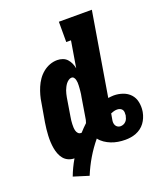

<svg xmlns="http://www.w3.org/2000/svg" viewBox="-155 -837 910 1067"><g transform="rotate(-20 300.0 -303.5)"><path d="M189 128 99 100Q108 76 119 53Q130 30 143 8Q124 8 107.5 0.5Q91 -7 80 -20.5Q69 -34 62.5 -51Q56 -68 53 -85.5Q50 -103 49 -122Q48 -141 49 -160Q50 -179 52 -198Q54 -217 57 -235L76 -345Q79 -367 85 -388.5Q91 -410 100 -431.5Q109 -453 122.5 -472.5Q136 -492 154.5 -507Q173 -522 194.5 -530Q216 -538 239 -538Q255 -538 270.5 -532.5Q286 -527 296.5 -515.5Q307 -504 313.5 -489.5Q320 -475 323 -459L349 -615H321V-735H516L434 -243Q442 -244 450.5 -245Q459 -246 467 -246Q494 -246 520 -237Q546 -228 563.5 -209Q581 -190 586.5 -163Q592 -136 588 -109Q588 -107 587.5 -106Q587 -105 587 -103Q584 -87 577.5 -71.5Q571 -56 561 -42.5Q551 -29 537.5 -19Q524 -9 508.5 -3Q493 3 477 5.5Q461 8 445 8Q423 8 402 4.5Q381 1 362 -6.5Q343 -14 326 -25.5Q309 -37 297 -53Q263 -12 236 33.5Q209 79 189 128ZM225 -112Q226 -112 227 -112Q228 -112 229 -112Q239 -123 249 -133.5Q259 -144 270 -154Q273 -162 275 -170.5Q277 -179 278 -188L296 -298Q298 -306 299 -314.5Q300 -323 301 -331.5Q302 -340 302.5 -348.5Q303 -357 303.5 -365.5Q304 -374 303.5 -382Q303 -390 301 -398Q299 -406 294 -412.5Q289 -419 280 -419Q271 -419 262 -412.5Q253 -406 247 -398Q241 -390 236.5 -381Q232 -372 228.5 -363Q225 -354 223 -344.5Q221 -335 219 -326L201 -216Q199 -206 198 -195.5Q197 -185 196.5 -175Q196 -165 196.5 -155Q197 -145 199.5 -135.5Q202 -126 208.5 -119Q215 -112 225 -112ZM445 -72Q454 -72 462.5 -75.5Q471 -79 477.5 -86Q484 -93 487 -101.5Q490 -110 492 -119Q493 -128 492.5 -137Q492 -146 487.5 -152.5Q483 -159 475 -162.5Q467 -166 458 -166Q448 -166 438.5 -163.5Q429 -161 420 -157Q419 -148 417 -140Q415 -132 414 -123Q412 -114 412.5 -105Q413 -96 417 -88.5Q421 -81 428.5 -76.5Q436 -72 445 -72Z"/></g></svg>

Font: Iosevka Slab HvExObl
Style: Regular
Weight: 900
Width: 7
Italic angle: -9°
Monospace: yes
Designer: Belleve Invis
Foundry: Belleve Invis
Version: Version 11.1.1; ttfautohint (v1.8.3)